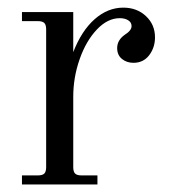

<svg xmlns="http://www.w3.org/2000/svg" viewBox="-20 -488 450 508"><path d="M173.8 -456.1V-350.1Q195.8 -406.7 230.5 -437.3Q265.1 -467.8 306.2 -467.8Q342.3 -467.8 366.2 -445.3Q390.1 -422.9 390.1 -389.2Q390.1 -362.3 374.8 -342Q359.4 -321.8 333 -321.8Q315.4 -321.8 302.7 -332Q290 -342.3 290 -360.8Q290 -381.8 310.1 -396Q328.1 -407.2 328.1 -418.9Q328.1 -428.7 319.3 -434.3Q310.5 -439.9 296.9 -439.9Q264.6 -439.9 236.1 -409.7Q207.5 -379.4 190.7 -331.3Q173.8 -283.2 173.8 -231.9V-45.9Q173.8 -33.7 178.7 -28.8Q183.6 -23.9 195.8 -23.9H237.8V0H38.1V-23.9H80.1Q92.3 -23.9 97.2 -28.8Q102.1 -33.7 102.1 -45.9V-410.2Q102.1 -422.4 97.2 -427.2Q92.3 -432.1 80.1 -432.1H38.1V-456.1Z"/></svg>

Font: Flanker Steampunk
Style: Regular
Weight: 400
Designer: Alexey Kryukov, Leonardo Di Lena
Foundry: Alexey Kryukov, Leonardo Di Lena
Version: 1.210